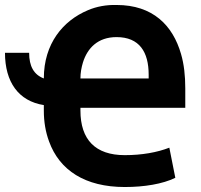

<svg xmlns="http://www.w3.org/2000/svg" viewBox="-33 -740 809 771"><path d="M468 -117C350 -117 290 -179 290 -296V-307H711V-385C711 -436 706 -482 694 -523C661 -638 581 -720 435 -720C394 -721 355 -714 320 -699C220 -657 143 -565 143 -425C103 -440 84 -474 84 -528H-13C-13 -411 41 -334 143 -318V-296C143 -251 150 -210 164 -172C206 -56 309 11 468 11C546 11 620 -1 671 -26L647 -147C598 -128 537 -117 468 -117ZM564 -440V-425H290C290 -448 294 -469 300 -489C318 -547 360 -591 435 -591C527 -591 564 -531 564 -440Z"/></svg>

Font: Asimov
Style: Regular
Weight: 500
Designer: Google
Version: Version 2.000980; 2014